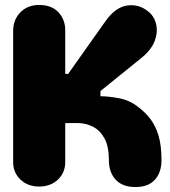

<svg xmlns="http://www.w3.org/2000/svg" viewBox="-20 -750 685 774"><path d="M254 -451 404 -663Q444 -720 491 -727.5Q538 -735 576 -705Q601 -686 609 -654Q617 -622 604 -586Q591 -550 552 -518L385 -383V-362Q417 -362 460 -354Q503 -346 538 -318Q566 -297 586.5 -270Q607 -243 619 -203.5Q631 -164 631 -104Q631 -55 604.5 -25.5Q578 4 526 4Q474 4 446.5 -25.5Q419 -55 419 -104Q419 -159 401.5 -191.5Q384 -224 355 -239Q326 -254 292 -254H243V-97Q243 -54 213.5 -26Q184 2 138 2Q92 2 62.5 -26Q33 -54 33 -97V-626Q33 -670 62 -700Q91 -730 138 -730Q188 -730 215.5 -700.5Q243 -671 243 -628V-453Z"/></svg>

Font: Bagel Fat One
Style: Regular
Weight: 400
Designer: Kyung-won Kim
Foundry: JAMO
Version: Version 1.000; ttfautohint (v1.8.4.7-5d5b);gftools[0.9.28]